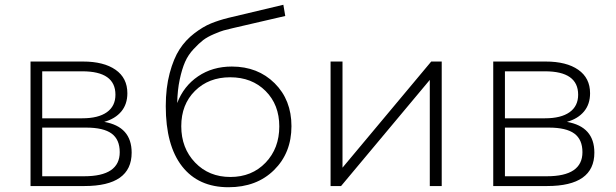

<svg xmlns="http://www.w3.org/2000/svg" viewBox="-20 -780 2582 805"><path d="M417 -269Q532 -249 532 -140Q532 0 334 0H108V-522H328Q415 -522 464.5 -487.5Q514 -453 514 -389Q514 -343 488.5 -312.5Q463 -282 417 -269ZM157 -481V-284H325Q392 -284 428 -309.5Q464 -335 464 -383Q464 -481 325 -481ZM333 -41Q482 -41 482 -142Q482 -195 448 -220Q414 -245 341 -245H157V-41Z M952 -501Q1061 -501 1131.5 -431Q1202 -361 1202 -251Q1202 -139 1129 -67Q1056 5 938 5Q812 5 743.5 -82.5Q675 -170 675 -335Q675 -412 691.5 -473.5Q708 -535 733 -573.5Q758 -612 794.5 -640Q831 -668 864 -681.5Q897 -695 937 -705L1168 -760L1176 -713L956 -662Q931 -656 918 -652.5Q905 -649 877 -637Q849 -625 832 -612Q815 -599 792 -574.5Q769 -550 756 -520.5Q743 -491 733.5 -446.5Q724 -402 723 -348Q750 -419 810.5 -460Q871 -501 952 -501ZM1151 -250Q1151 -341 1093.5 -398.5Q1036 -456 945 -456Q855 -456 797.5 -399Q740 -342 740 -251Q740 -159 798 -98.5Q856 -38 946 -38Q1036 -38 1093.5 -98Q1151 -158 1151 -250Z M1366 0V-522H1416V-77L1788 -522H1832V0H1782V-445L1410 0Z M2357 -269Q2472 -249 2472 -140Q2472 0 2274 0H2048V-522H2268Q2355 -522 2404.5 -487.5Q2454 -453 2454 -389Q2454 -343 2428.5 -312.5Q2403 -282 2357 -269ZM2097 -481V-284H2265Q2332 -284 2368 -309.5Q2404 -335 2404 -383Q2404 -481 2265 -481ZM2273 -41Q2422 -41 2422 -142Q2422 -195 2388 -220Q2354 -245 2281 -245H2097V-41Z"/></svg>

Font: mBank Light
Style: Regular
Weight: 300
Designer: Julieta Ulanovsky
Foundry: Julieta Ulanovsky
Version: Version 7.200;PS 007.200;hotconv 1.0.88;makeotf.lib2.5.64775